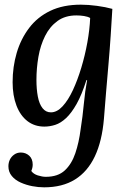

<svg xmlns="http://www.w3.org/2000/svg" viewBox="-20 -531 559 822"><path d="M169 271Q144 271 118 266Q92 261 68.5 250.5Q45 240 30.5 222.5Q16 205 16 181Q16 166 22 153Q28 140 40.5 131Q53 122 69 122Q90 122 105 135.5Q120 149 120 174Q120 187 114 201Q123 214 142 220Q161 226 176 226Q228 226 257.5 198.5Q287 171 302.5 125Q318 79 325 24Q334 -33 339 -87Q344 -141 353 -188H350Q330 -125 308 -86Q286 -47 263 -25.5Q240 -4 216.5 3.5Q193 11 170 11Q128 11 97.5 -12.5Q67 -36 50.5 -79Q34 -122 34 -179Q34 -245 51.5 -304.5Q69 -364 104.5 -411Q140 -458 195 -484.5Q250 -511 326 -511Q358 -511 395 -506Q432 -501 461 -493Q458 -441 454 -380.5Q450 -320 444.5 -257Q439 -194 434 -134.5Q429 -75 425 -23Q417 73 386 138.5Q355 204 301 237.5Q247 271 169 271ZM198 -50Q224 -50 248 -76Q272 -102 292 -145Q312 -188 328 -241Q344 -294 354 -349.5Q364 -405 366 -454Q356 -460 339.5 -462.5Q323 -465 307 -465Q259 -465 226 -441Q193 -417 173 -377Q153 -337 144.5 -288Q136 -239 136 -189Q136 -149 142 -117.5Q148 -86 162 -68Q176 -50 198 -50Z"/></svg>

Font: Lora Medium
Style: Italic
Weight: 500
Italic angle: -3°
Designer: Olga Karpushina, Alexei Vanyashin (Cyrillic)
Foundry: Cyreal
Version: Version 3.004